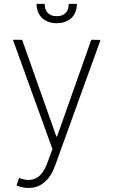

<svg xmlns="http://www.w3.org/2000/svg" viewBox="-20 -747 574 972"><path d="M124.6 204.5C185.4 204.5 231.5 166.9 258.5 92.7L489 -545.1L442.1 -545.5L268.8 -55.8H265.3L92 -545.5H45.5L245.4 7.5L220.5 75.6C190.7 158 143.5 179.3 76.3 153.8L63.6 191.8C80.6 199.2 102.6 204.5 124.6 204.5ZM328.1 -727.3C328.1 -690 308.2 -665.1 267 -665.1C225.9 -665.1 206.3 -690 206.3 -727.3H165.1C165.1 -668.3 204.2 -629.6 267 -629.6C330.6 -629.6 369.3 -668.3 369.3 -727.3Z"/></svg>

Font: Karasuma Gothic
Style: Thin
Weight: 200
Designer: Rasmus Andersson / Ryoko Ishizuka
Foundry: rsms
Version: Version 1.00